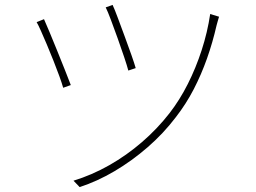

<svg xmlns="http://www.w3.org/2000/svg" viewBox="-20 -744 1040 781"><path d="M438 -724Q446 -707 459 -672Q472 -637 487 -596.5Q502 -556 514.5 -520.5Q527 -485 532 -467L502 -457Q497 -476 485 -512Q473 -548 458.5 -588.5Q444 -629 431 -663.5Q418 -698 410 -714ZM871 -676Q869 -670 866 -659Q863 -648 861 -641Q845 -571 822 -506Q799 -441 768 -381Q737 -321 695 -267Q645 -201 580.5 -145Q516 -89 445.5 -47.5Q375 -6 304 17L279 -9Q354 -32 424.5 -72Q495 -112 557.5 -166Q620 -220 669 -283Q711 -337 744 -402.5Q777 -468 800.5 -540.5Q824 -613 835 -687ZM159 -666Q167 -648 181.5 -613.5Q196 -579 212.5 -538Q229 -497 244 -459.5Q259 -422 268 -398L237 -387Q232 -405 221.5 -434Q211 -463 197.5 -497Q184 -531 170.5 -563Q157 -595 146 -619.5Q135 -644 129 -654Z"/></svg>

Font: Noto Sans TC Thin
Style: Regular
Weight: 100
Designer: Ryoko NISHIZUKA 西塚涼子 (kana, bopomofo & ideographs); Paul D. Hunt (Latin, Greek & Cyrillic); Sandoll Communications 산돌커뮤니
Foundry: Adobe
Version: Version 2.004-H2;hotconv 1.0.118;makeotfexe 2.5.65603